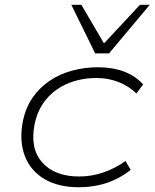

<svg xmlns="http://www.w3.org/2000/svg" viewBox="-20 -777 648 805"><path d="M310 8Q224 8 166 -26.5Q108 -61 84 -123.5Q60 -186 76 -270Q88 -326 117 -368Q146 -410 188.5 -438.5Q231 -467 283 -481Q335 -495 390 -495Q452 -495 500 -477Q548 -459 580 -423L552 -385Q519 -417 476 -433.5Q433 -450 385 -450Q338 -450 295.5 -438Q253 -426 218 -401.5Q183 -377 159 -341Q135 -305 125 -256Q105 -154 157.5 -95.5Q210 -37 312 -37Q364 -37 413.5 -54Q463 -71 506 -102L528 -65Q498 -41 463.5 -24.5Q429 -8 390.5 0Q352 8 310 8ZM379 -553 279 -757H321L416 -595L567 -757H608L437 -553Z"/></svg>

Font: Nunito Sans 10pt Expanded ExtraLight
Style: Italic
Weight: 250
Width: 7
Italic angle: -9°
Designer: Vernon Adams
Foundry: Vernon Adams
Version: Version 3.101;gftools[0.9.27]